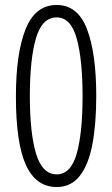

<svg xmlns="http://www.w3.org/2000/svg" viewBox="-20 -744 452 772"><path d="M367 -358Q367 -246 351.5 -164Q336 -82 301 -37Q266 8 208 8Q125 8 84.5 -80Q44 -168 44 -356Q44 -530 83 -627Q122 -724 208 -724Q293 -724 330 -626.5Q367 -529 367 -358ZM100 -358Q100 -209 125 -126Q150 -43 208 -43Q265 -43 288.5 -126.5Q312 -210 312 -357Q312 -504 288.5 -589Q265 -674 208 -674Q149 -674 124.5 -590Q100 -506 100 -358Z"/></svg>

Font: Noto Sans Hebrew ExtraCondensed Light
Style: Regular
Weight: 300
Width: 2
Designer: Monotype Design Team
Foundry: Monotype Imaging Inc.
Version: Version 2.004; ttfautohint (v1.8.4.7-5d5b)